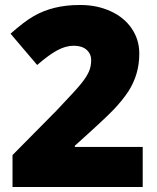

<svg xmlns="http://www.w3.org/2000/svg" viewBox="-20 -744 626 764"><path d="M300.8 -724.1Q365.7 -724.1 419.9 -699.5Q474.1 -674.8 504.2 -630.4Q534.2 -585.9 534.2 -532.2Q534.2 -530.8 534.2 -528.8Q534.2 -448.7 491.2 -380.9Q467.3 -344.7 431.9 -307.6Q396.5 -270.5 277.8 -164.1V-159.2H547.9V0H29.8V-127L204.1 -303.2Q282.7 -385.7 303.7 -412.1Q324.7 -438.5 333.7 -459Q342.8 -479.5 342.8 -504.6Q342.8 -529.8 324.5 -545.9Q306.2 -562 273.7 -562Q241.2 -562 207.3 -543.5Q173.3 -524.9 127.9 -485.4L22 -609.9Q76.2 -658.2 114.7 -680.2Q191.4 -724.1 295.9 -724.1Q298.3 -724.1 300.8 -724.1Z"/></svg>

Font: Open Sans Hebrew Extra Bold
Style: Regular
Weight: 800
Foundry: Ascender Corporation, Yanek Iontef
Version: Version 2.001;PS 002.001;hotconv 1.0.70;makeotf.lib2.5.58329